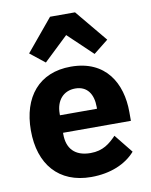

<svg xmlns="http://www.w3.org/2000/svg" viewBox="-89 -861 740 939"><g transform="rotate(-10 281.0 -391.5)"><path d="M225 -795 93 -636 166 -578 287 -693 408 -578 481 -636 349 -795ZM288 12C384 12 461 -21 508 -75L434 -167C401 -133 367 -104 305 -104C226 -104 189 -148 189 -217V-225H526V-269C526 -411 456 -537 282 -537C124 -537 36 -429 36 -263C36 -95 127 12 288 12ZM285 -428C344 -428 373 -385 373 -321V-312H189V-320C189 -385 226 -428 285 -428Z"/></g></svg>

Font: IBM Plex Devanagari
Style: Bold
Weight: 700
Designer: Mike Abbink, Paul van der Laan, Pieter van Rosmalen, Erin McLaughlin
Foundry: Bold Monday
Version: Version 1.0